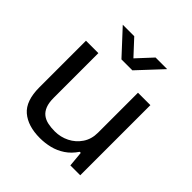

<svg xmlns="http://www.w3.org/2000/svg" viewBox="-197 -865 1018 1018"><g transform="rotate(45 311.5 -356.0)"><path d="M259 12Q169 12 118 -31.5Q67 -75 67 -177V-526H160V-192Q160 -154 169.5 -130Q179 -106 196.5 -92.5Q214 -79 238 -74Q262 -69 290 -69Q333 -69 371 -88Q409 -107 433 -142.5Q457 -178 457 -226V-526H550V0H476L468 -86H460Q435 -49 402.5 -27.5Q370 -6 333.5 3Q297 12 259 12ZM145 -724H231L333 -614L288 -613L391 -724H478L352 -589H270Z"/></g></svg>

Font: Archivo SemiExpanded
Style: Regular
Weight: 400
Width: 6
Designer: Hector Gatti
Foundry: Omnibus-Type
Version: Version 2.001